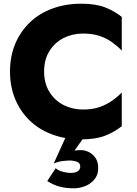

<svg xmlns="http://www.w3.org/2000/svg" viewBox="-20 -736 741 1036"><path d="M218 -350Q218 -415 247 -461Q276 -507 323.5 -531Q371 -555 428 -555Q478 -555 516 -542.5Q554 -530 584 -508.5Q614 -487 637 -463V-645Q595 -678 545 -697Q495 -716 418 -716Q334 -716 263 -690Q192 -664 141 -615Q90 -566 62 -499Q34 -432 34 -350Q34 -268 62 -201Q90 -134 141 -85Q192 -36 263 -10Q334 16 418 16Q495 16 545 -3Q595 -22 637 -55V-237Q614 -213 584 -192Q554 -171 516 -158Q478 -145 428 -145Q371 -145 323.5 -169Q276 -193 247 -239.5Q218 -286 218 -350ZM358 -48 270 146Q296 135 321 132.5Q346 130 353 130Q376 130 394.5 136.5Q413 143 413 162Q413 180 399 188.5Q385 197 359 197Q344 197 321.5 191.5Q299 186 280 172L235 241Q270 263 303.5 271.5Q337 280 379 280Q410 280 440 268Q470 256 490 231.5Q510 207 510 171Q510 138 495.5 116.5Q481 95 459.5 84.5Q438 74 418 74Q408 74 399 74.5Q390 75 382 77L468 -45Z"/></svg>

Font: Glinicke Jost Bold
Style: Bold
Weight: 700
Version: Version 3.710